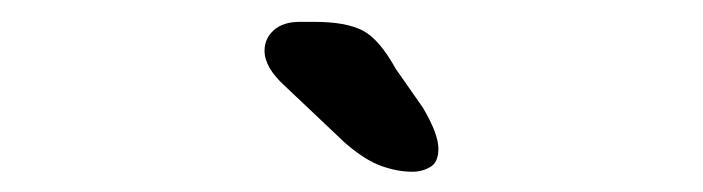

<svg xmlns="http://www.w3.org/2000/svg" viewBox="-20 -702 659 180"><path d="M366.5 -541Q352.5 -541 337.2 -546.5Q322 -552 303.5 -568L247.5 -621Q228 -638.5 228 -654.5Q228 -666 236.8 -673.8Q245.5 -681.5 261 -681.5H275Q304 -681.5 319.8 -673.5Q335.5 -665.5 351 -637.5L376.5 -601Q391 -576.5 391 -562.5Q391 -550 383.5 -545.5Q376 -541 366.5 -541Z"/></svg>

Font: Sono ExtraLight Monospace SemiBold
Style: Regular
Weight: 600
Version: Version 2.112